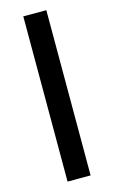

<svg xmlns="http://www.w3.org/2000/svg" viewBox="-118 -806 506 853"><g transform="rotate(-15 135.0 -380.0)"><path d="M188 0H82V-760H188Z"/></g></svg>

Font: Noto Sans Myanmar UI Medium
Style: Regular
Weight: 500
Designer: Monotype Design Team
Foundry: Monotype Imaging Inc.
Version: Version 2.103; ttfautohint (v1.8.4.7-5d5b)